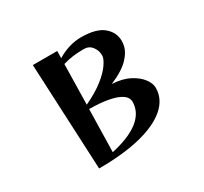

<svg xmlns="http://www.w3.org/2000/svg" viewBox="-159 -1004 1317 1241"><g transform="rotate(-30 500.0 -383.5)"><path d="M213 -780H395L394 -727Q437 -753 482 -766.5Q527 -780 571 -780Q684 -780 736.5 -736.5Q789 -693 789 -628Q789 -622 788.5 -616Q788 -610 787 -604Q781 -556 736 -508Q691 -460 594 -419Q670 -415 722 -388Q774 -361 801 -325Q828 -289 828 -256Q828 -173 759.5 -112.5Q691 -52 562 -19.5Q433 13 250 13ZM387 -384Q474 -425 526.5 -467Q579 -509 603.5 -544.5Q628 -580 631 -599Q632 -603 632 -606.5Q632 -610 632 -614Q632 -648 610 -676.5Q588 -705 550 -705Q507 -705 470 -700.5Q433 -696 393 -684ZM379 -34Q463 -53 516.5 -78.5Q570 -104 599.5 -133Q629 -162 641 -192.5Q653 -223 653 -253Q653 -270 642 -286.5Q631 -303 602 -317.5Q573 -332 520.5 -341.5Q468 -351 386 -352Z"/></g></svg>

Font: Reggae One
Style: Regular
Weight: 400
Designer: Fontworks Inc.
Foundry: Fontworks Inc.
Version: Version 1.100